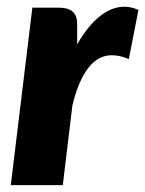

<svg xmlns="http://www.w3.org/2000/svg" viewBox="-20 -541 424 561"><path d="M11.5 0 74.5 -518.5H154.5Q178.5 -518.5 192 -507.2Q205.5 -496 205.5 -470.5V-411.5Q224.5 -445 246 -469Q267.5 -493 290.2 -506.2Q313 -519.5 336.8 -521.2Q360.5 -523 384.5 -512L356.5 -368.5Q328 -380.5 303.2 -379.5Q278.5 -378.5 257.8 -362.5Q237 -346.5 220.2 -314.5Q203.5 -282.5 191.5 -233L163.5 0Z"/></svg>

Font: Lato Black
Style: Italic
Weight: 900
Italic angle: -7°
Designer: Lukasz Dziedzic
Foundry: tyPoland Lukasz Dziedzic
Version: Version 2.007; 2014-02-27